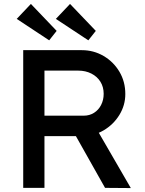

<svg xmlns="http://www.w3.org/2000/svg" viewBox="-20 -955 735 976"><path d="M98 0V-700H396Q456 -700 506.5 -670.5Q557 -641 587 -590.5Q617 -540 617 -477Q617 -420 587 -371Q557 -322 507 -292.5Q457 -263 396 -263H206V0ZM514 0 336 -316 447 -341 645 1ZM206 -367H406Q435 -367 458 -381.5Q481 -396 494 -421.5Q507 -447 507 -478Q507 -513 490.5 -539.5Q474 -566 444.5 -581Q415 -596 378 -596H206ZM429 -750 264 -859 336 -935 467 -798ZM230 -750 65 -859 137 -935 268 -798Z"/></svg>

Font: Lexend Medium
Style: Regular
Weight: 500
Designer: Bonnie Shaver-Troup, Thomas Jockin
Foundry: Lexend
Version: Version 1.005